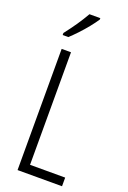

<svg xmlns="http://www.w3.org/2000/svg" viewBox="-177 -1005 710 1063"><g transform="rotate(20 178.0 -473.5)"><path d="M76 0V-714H131V-51H338V0ZM219 -939Q204 -916 181 -887.5Q158 -859 133 -832.5Q108 -806 88 -788H55V-800Q86 -840 110 -875Q134 -910 155 -947H219Z"/></g></svg>

Font: Noto Sans Sinhala ExtraCondensed Light
Style: Regular
Weight: 300
Width: 2
Designer: Jelle Bosma - Monotype Design Team
Foundry: Monotype Imaging Inc.
Version: Version 2.006; ttfautohint (v1.8.4.7-5d5b)